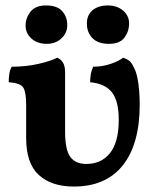

<svg xmlns="http://www.w3.org/2000/svg" viewBox="-20 -679 568 705"><path d="M251 6Q169 6 122.5 -36.5Q76 -79 76 -173V-296Q76 -339 66 -356.5Q56 -374 12 -377Q12 -392 14 -406.5Q16 -421 23 -434Q76 -434 121.5 -444.5Q167 -455 190 -467Q203 -462 211 -449.5Q219 -437 219 -413V-197Q219 -129 238 -103Q257 -77 297 -77Q352 -77 384 -117Q416 -157 416 -239Q416 -308 391 -340Q366 -372 311 -377Q311 -392 313.5 -406.5Q316 -421 322 -434Q356 -434 386.5 -444.5Q417 -455 432 -467Q443 -464 453 -457Q463 -450 470 -434Q479 -419 484 -395.5Q489 -372 491 -346Q493 -320 493 -295Q493 -150 431 -72Q369 6 251 6ZM380 -518Q340 -518 319.5 -539Q299 -560 299 -593Q299 -624 320 -641.5Q341 -659 376 -659Q410 -659 432 -640Q454 -621 454 -593Q454 -564 437 -541Q420 -518 380 -518ZM152 -518Q117 -518 95.5 -537.5Q74 -557 74 -585Q74 -613 92 -636Q110 -659 149 -659Q190 -659 208.5 -638Q227 -617 227 -587Q227 -558 205.5 -538Q184 -518 152 -518Z"/></svg>

Font: Vollkorn
Style: Bold
Weight: 700
Designer: Friedrich Althausen
Foundry: Friedrich Althausen
Version: Version 5.000